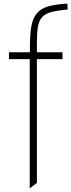

<svg xmlns="http://www.w3.org/2000/svg" viewBox="-20 -832 398 1072"><path d="M146 -502H30V-540H147V-568Q147 -640 155 -685.5Q163 -731 186 -758Q209 -785 250 -796.5Q291 -808 356 -812L358 -779Q303 -774 269 -765.5Q235 -757 216.5 -737.5Q198 -718 192 -684Q186 -650 186 -595V-540H329V-502H186V189L146 220Z"/></svg>

Font: Encode Sans Normal
Style: Thin
Weight: 100
Designer: Pablo Impallari, Andres Torresi
Foundry: Pablo Impallari, Andres Torresi
Version: Version 1.000; ttfautohint (v1.00) -l 8 -r 50 -G 200 -x 14 -